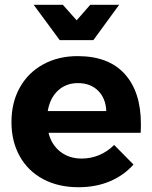

<svg xmlns="http://www.w3.org/2000/svg" viewBox="-20 -778 637 804"><path d="M570 -259Q570 -235 569 -222H183Q196 -171 233 -142.5Q270 -114 322 -114Q360 -114 395 -128.5Q430 -143 458 -171L539 -89Q498 -43 439.5 -18.5Q381 6 309 6Q224 6 160.5 -28Q97 -62 62.5 -124Q28 -186 28 -267Q28 -349 63 -411.5Q98 -474 161 -508.5Q224 -543 305 -543Q435 -543 502.5 -468Q570 -393 570 -259ZM425 -313Q423 -366 391 -398Q359 -430 306 -430Q256 -430 222.5 -398.5Q189 -367 180 -313ZM358 -758H479L371 -610H230L121 -758H243L301 -693Z"/></svg>

Font: Montserrat SemiBold
Style: Regular
Weight: 600
Designer: Julieta Ulanovsky
Foundry: Julieta Ulanovsky
Version: Version 6.001